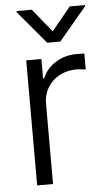

<svg xmlns="http://www.w3.org/2000/svg" viewBox="-53 -776 446 811"><g transform="rotate(-5 169.5 -370.5)"><path d="M71.3 -530.3H135.7V-448.2H140.6Q156.7 -488.8 196 -513.4Q235.4 -538.1 284.2 -538.1Q310.5 -538.1 318.4 -537.1V-469.7Q294.9 -473.6 279.3 -473.6Q239.3 -473.6 207.3 -456.5Q175.3 -439.5 157 -409.2Q138.7 -378.9 138.7 -340.8V0H71.3ZM193.4 -642.6 274.4 -741.2H338.9V-736.3L221.7 -596.7H166L48.8 -736.3V-741.2H113.3Z"/></g></svg>

Font: Pretendard Light
Style: Regular
Weight: 300
Designer: Base glyphs from Inter by Rasmus Andersson; Hangeul glyphs from Noto Sans CJK(Source Han Sans) by Jang Soo-young and Kan
Foundry: Kil Hyung-jin
Version: Version 1.309